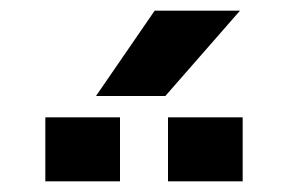

<svg xmlns="http://www.w3.org/2000/svg" viewBox="-20 -910 540 360"><path d="M65 -570V-690H205V-570ZM295 -570V-690H435V-570ZM160 -730 270 -890H430L290 -730Z"/></svg>

Font: Xolonium
Style: Bold
Weight: 700
Designer: Severin Meyer
Version: Version 4.2